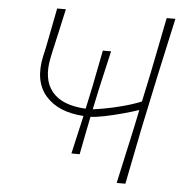

<svg xmlns="http://www.w3.org/2000/svg" viewBox="-51 -763 774 812"><g transform="rotate(5 335.5 -356.5)"><path d="M272.5 -107.5Q282.5 -152 292.2 -194.2Q302 -236.5 309 -267.5L309.5 -270Q201.5 -276.5 148 -338Q94.5 -399.5 117.5 -507Q120 -517.5 122.2 -527Q124.5 -536.5 126.5 -547Q135.5 -593 143 -631Q150.5 -669 159 -713H196Q186 -667.5 176.5 -625.2Q167 -583 156 -534L149.5 -503.5Q130 -411 172.5 -358.8Q215 -306.5 316 -301.5L335.5 -392.5Q341.5 -423.5 350 -466Q358.5 -508.5 367 -552.5H402Q392 -508.5 382.2 -466Q372.5 -423.5 365.5 -392.5L346 -301.5Q364 -303.5 398.2 -309.8Q432.5 -316 473 -326.8Q513.5 -337.5 550.5 -352.5L576 -472.5Q589.5 -539.5 600.8 -596.5Q612 -653.5 624 -713H661Q647.5 -651.5 635.2 -596Q623 -540.5 608 -472L558.5 -238.5Q545 -170.5 534 -115.8Q523 -61 511 0H474Q487.5 -62 499.8 -117.5Q512 -173 526.5 -238.5L542.5 -315.5Q512.5 -305.5 473.8 -295Q435 -284.5 398.5 -277Q362 -269.5 339.5 -269L339 -267.5Q332.5 -235.5 324.2 -193.5Q316 -151.5 307.5 -107.5Z"/></g></svg>

Font: Commissioner Loud Thin
Style: Italic
Weight: 100
Italic angle: -12°
Designer: Kostas Bartsokas
Foundry: Kostas Bartsokas
Version: Version 1.000; ttfautohint (v1.8.3)